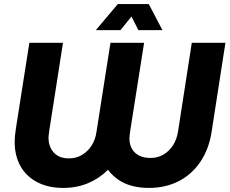

<svg xmlns="http://www.w3.org/2000/svg" viewBox="-20 -910 1126 942"><path d="M290 12Q218 12 164 -15.5Q110 -43 81 -94Q52 -145 52 -213Q52 -229 54 -248.5Q56 -268 59 -286L124 -700H289L222 -271Q221 -262 219.5 -252Q218 -242 218 -235Q218 -190 244 -161.5Q270 -133 318 -133Q354 -133 382.5 -150Q411 -167 429.5 -196Q448 -225 453 -261L522 -700H687L619 -269Q618 -260 616.5 -250Q615 -240 615 -231Q615 -202 627 -180.5Q639 -159 662 -147Q685 -135 718 -135Q754 -135 782.5 -152Q811 -169 829 -197.5Q847 -226 853 -262L921 -700H1086L1018 -262Q1005 -178 963 -116Q921 -54 856.5 -21Q792 12 711 12Q664 12 626 1.5Q588 -9 559.5 -29Q531 -49 510 -77Q468 -35 412.5 -11.5Q357 12 290 12ZM450 -762 558 -890H710L777 -762H659L625 -829L571 -762Z"/></svg>

Font: MuseoModerno
Style: Bold Italic
Weight: 700
Italic angle: -9°
Designer: Pablo Cosgaya, Héctor Gatti, Marcela Romero, and the Authors of The MuseoModerno Project.
Foundry: Omnibus-Type Team
Version: Version 1.003